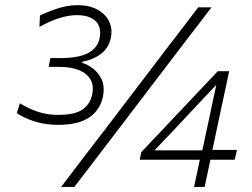

<svg xmlns="http://www.w3.org/2000/svg" viewBox="-20 -742 1002 762"><path d="M211 -246.5Q159.5 -246.5 116.2 -260.5Q73 -274.5 46.5 -293L59 -332Q93.5 -310.5 131 -298.2Q168.5 -286 209.5 -286Q276.5 -286 307 -307Q337.5 -328 346 -367.5Q348.5 -379.5 348.5 -390Q348.5 -424 322 -447Q287 -476.5 214 -476.5H173L180 -511.5H219.5Q292.5 -511.5 330.2 -531.8Q368 -552 375.5 -591.5Q377.5 -602.5 377.5 -612.5Q377.5 -640 360 -658Q335.5 -682 283.5 -682Q255.5 -682 218 -671Q180.5 -660 136.5 -635L138.5 -680.5Q168 -695 208 -708.2Q248 -721.5 288.5 -721.5Q334.5 -721.5 366.8 -703.8Q399 -686 413.5 -656Q422.5 -637 422.5 -615.5Q422.5 -603 419.5 -590Q410.5 -550 379.5 -527.2Q348.5 -504.5 307 -497L306 -492.5Q328 -486.5 350 -469.2Q372 -452 384.5 -424.5Q391.5 -407.5 391.5 -387Q391.5 -373.5 388.5 -358Q377.5 -305.5 334.2 -276Q291 -246.5 211 -246.5ZM222.5 0Q265 -55.5 305 -108.5Q345.5 -161 397.5 -229L588 -479Q624 -526.5 653.5 -565Q683 -603.5 710.5 -639Q737.5 -674.5 766.5 -713H819.5Q790 -674.5 763 -639Q735.5 -603.5 706 -565Q676.5 -526.5 640.5 -479L450 -229Q398 -161 357.8 -108.2Q317.5 -55.5 275 0ZM750 0Q756 -27 761.2 -51.8Q766.5 -76.5 773 -108H534.5L541 -138.5Q558 -157 582 -182Q606 -207 630.8 -233.2Q655.5 -259.5 676 -281.5L756.5 -366.5Q778 -389.5 800.5 -413Q823 -436.5 844.5 -459.5H889.5Q880.5 -417 872 -377Q863.5 -337 855 -298L823 -147H920.5L911.5 -108H815Q808.5 -77 803.2 -52.2Q798 -27.5 792 0ZM669 -225Q648 -203 630 -184Q612 -165 593.5 -145.5H783L813.5 -288Q819.5 -318 826 -347.5Q832.5 -377 838.5 -405Q823.5 -389.5 808.8 -374Q794 -358.5 779 -342.5Z"/></svg>

Font: Heraclito ExtraLight
Style: Italic
Weight: 200
Italic angle: -12°
Designer: Kostas Bartsokas (font) & Cristiano Sobral (main changes)
Foundry: Kostas Bartsokas (font) & Cristiano Sobral (main changes)
Version: Version 1.00;July 8, 2020;FontCreator 13.0.0.2655 64-bit